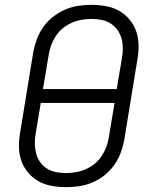

<svg xmlns="http://www.w3.org/2000/svg" viewBox="-20 -763 640 791"><path d="M252 8Q221 8 191.5 2.5Q162 -3 137.5 -17Q113 -31 94.5 -53.5Q76 -76 67 -103.5Q58 -131 58 -161.5Q58 -192 64 -223L117 -548Q122 -575 132 -602Q142 -629 159 -652.5Q176 -676 199 -694Q222 -712 248.5 -723.5Q275 -735 302.5 -739Q330 -743 357 -743Q388 -743 417.5 -737.5Q447 -732 471.5 -718Q496 -704 514.5 -681.5Q533 -659 542 -631.5Q551 -604 551 -573.5Q551 -543 545 -512L492 -187Q487 -160 477 -133Q467 -106 450 -82.5Q433 -59 410.5 -41Q388 -23 361 -11.5Q334 0 306.5 4Q279 8 252 8ZM461 -396 482 -522Q486 -543 486 -564Q486 -585 480.5 -604.5Q475 -624 463.5 -640Q452 -656 435.5 -666.5Q419 -677 398.5 -681Q378 -685 357 -685Q337 -685 316.5 -681.5Q296 -678 276.5 -669.5Q257 -661 240 -647.5Q223 -634 211 -616Q199 -598 191.5 -578.5Q184 -559 181 -539L157 -396ZM252 -50Q272 -50 292.5 -53.5Q313 -57 332.5 -65.5Q352 -74 369 -87.5Q386 -101 398 -119Q410 -137 417.5 -156.5Q425 -176 428 -196L452 -339H148L127 -213Q123 -192 123.5 -171Q124 -150 129 -130.5Q134 -111 145.5 -95Q157 -79 173.5 -68.5Q190 -58 210.5 -54Q231 -50 252 -50Z"/></svg>

Font: Iosevka Light Extended Oblique
Style: Regular
Weight: 300
Width: 7
Italic angle: -9°
Monospace: yes
Designer: Belleve Invis
Foundry: Belleve Invis
Version: Version 32.5.0; ttfautohint (v1.8.4)